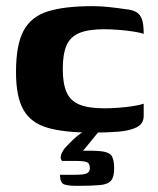

<svg xmlns="http://www.w3.org/2000/svg" viewBox="-20 -425 513 624"><path d="M280 6Q190 6 135.5 -9.5Q81 -25 56.5 -67.5Q32 -110 32 -191Q32 -279 56.5 -325Q81 -371 135.5 -388Q190 -405 280 -405Q306 -405 330.5 -402.5Q355 -400 390 -395Q410 -393 422.5 -386Q435 -379 441 -363Q447 -347 447 -315Q436 -319 413.5 -322.5Q391 -326 365 -328Q339 -330 319 -330Q268 -330 238.5 -318Q209 -306 196.5 -278Q184 -250 184 -201Q184 -153 196.5 -125Q209 -97 238.5 -85Q268 -73 319 -73Q342 -73 367.5 -75Q393 -77 414.5 -80.5Q436 -84 447 -88V-48Q447 -23 424.5 -11.5Q402 0 364 3Q326 6 280 6ZM229 179Q194 179 184.5 172Q175 165 175 143Q178 143 190 143Q202 143 225 143Q252 143 262 138.5Q272 134 272 122Q272 106 262.5 102Q253 98 225 98H182Q181 98 178.5 93Q176 88 178.5 78.5Q181 69 191 56Q198 49 206 40.5Q214 32 223.5 23.5Q233 15 242.5 8.5Q252 2 260 -1H304L250 65Q294 64 315.5 67.5Q337 71 344 83.5Q351 96 351 123Q351 150 341 162Q331 174 305 176.5Q279 179 229 179Z"/></svg>

Font: Genos
Style: Bold
Weight: 700
Designer: Robert E. Leuschke
Foundry: Robert E. Leuschke
Version: Version 1.010